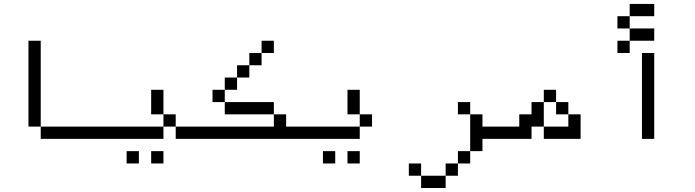

<svg xmlns="http://www.w3.org/2000/svg" viewBox="-20 -895 3540 978"><path d="M500 -187.5V-250H187.5V-187.5ZM187.5 -250V-687.5H125V-250Z M687.5 -62.5V-125H625V-62.5ZM812.5 -62.5V-125H750V-62.5ZM1000 -187.5V-250H875V-187.5ZM812.5 -250H500V-187.5H812.5ZM812.5 -250H875V-312.5H812.5ZM812.5 -312.5Q812.5 -312.5 812.5 -437.5H750Q750 -437.5 750 -312.5Z M1500 -187.5V-250H1437.5V-312.5H1375V-250H1000V-187.5ZM1375 -625V-687.5H1312.5V-625H1250V-562.5H1187.5V-500H1125V-437.5H1062.5V-375H1125V-312.5H1375V-375H1125V-437.5H1187.5V-500H1250V-562.5H1312.5V-625Z M1687.5 -62.5V-125H1625V-62.5ZM1812.5 -62.5V-125H1750V-62.5ZM1875 -250V-312.5H1812.5V-250H1500V-187.5H1812.5V-250ZM1812.5 -312.5Q1812.5 -312.5 1812.5 -437.5H1750Q1750 -437.5 1750 -312.5Z M2500 -187.5V-250H2437.5V-312.5H2375V-125H2312.5V-62.5H2250V0H2125V62.5H2250V0H2312.5V-62.5H2375V-125H2437.5V-187.5ZM2125 0V-62.5H2062.5V0ZM2375 -312.5V-375H2312.5V-312.5Z M2687.5 -250H2750V-187.5H2937.5Q2937.5 -187.5 2937.5 -312.5H2875V-250H2750Q2750 -250 2750 -375H2687.5V-312.5H2625V-250H2500V-187.5H2687.5ZM2875 -312.5V-375H2812.5V-312.5ZM2750 -375H2812.5V-437.5H2750Z M3312.5 -687.5V-750H3187.5V-687.5H3125V-625H3187.5V-687.5ZM3312.5 -812.5V-875H3187.5V-812.5H3125V-750H3187.5V-812.5ZM3250 -625V-187.5H3312.5V-625Z"/></svg>

Font: Unifont
Style: Regular
Weight: 500
Version: Version 15.1.04